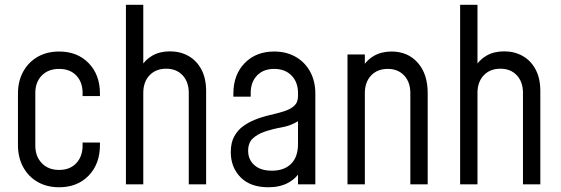

<svg xmlns="http://www.w3.org/2000/svg" viewBox="-20 -770 2342 802"><path d="M227 12.2Q176.1 12.2 137.4 -9.9Q98.8 -32 76.9 -71.8Q55 -111.6 55 -164.5V-378.8Q55 -431.2 76.9 -470.9Q98.8 -510.6 137.4 -532.7Q176.1 -554.8 227 -554.8Q303.4 -554.8 350.4 -506.2Q397.5 -457.8 397.5 -378.8V-368.8H325V-381.2Q325 -427 298.7 -454.6Q272.4 -482.2 227 -482.2Q181.6 -482.2 154.6 -454.6Q127.5 -427 127.5 -381.2V-162Q127.5 -116.7 154.6 -88.5Q181.6 -60.2 227 -60.2Q272.4 -60.2 298.7 -88.5Q325 -116.7 325 -162V-174.5H397.5V-164.5Q397.5 -85.3 350.4 -36.5Q303.4 12.2 227 12.2Z M506 0V-750H578.5V-471.2L566.2 -486.8Q584.9 -519.6 616.2 -537.6Q647.5 -555.5 689.9 -555.5Q732.9 -555.5 767.1 -536.3Q801.2 -517.1 821.1 -480.1Q841 -443.1 841 -389.5V0H768.5V-382Q768.5 -427.8 742.8 -455.4Q717 -483 674.2 -483Q630.8 -483 604.6 -455.4Q578.5 -427.8 578.5 -382V0Z M1100.8 12.2Q1026.1 12.2 985.1 -29.2Q944 -70.8 944 -134.6Q944 -174 958.4 -200.2Q972.8 -226.4 995.5 -242.8Q1018.2 -259.2 1043.8 -269.5Q1074.5 -281.8 1106.2 -289.1Q1137.9 -296.4 1164.8 -304.6Q1191.8 -312.9 1208.2 -327.4Q1224.8 -342 1224.8 -368.2V-381.2Q1224.8 -427 1197.7 -454.6Q1170.6 -482.2 1125.2 -482.2Q1079.9 -482.2 1053.6 -454.6Q1027.2 -427 1027.2 -381.2V-366.2H954.8V-378.8Q954.8 -457.8 1001.9 -506.2Q1049 -554.8 1125.2 -554.8Q1176.1 -554.8 1214.8 -532.7Q1253.5 -510.6 1275.4 -470.9Q1297.2 -431.2 1297.2 -378.8V0H1224.8V-74.8L1237 -58.8Q1218.1 -25 1183.6 -6.4Q1149.1 12.2 1100.8 12.2ZM1115.9 -57Q1166.9 -57 1195.8 -85.6Q1224.8 -114.2 1224.8 -168V-263.8Q1194.5 -244.8 1156.9 -238.1Q1119.4 -231.5 1085.5 -220Q1055.4 -209.8 1035.9 -191.6Q1016.5 -173.5 1016.5 -140Q1016.5 -103.6 1042.4 -80.3Q1068.2 -57 1115.9 -57Z M1431.5 0V-542.5H1504V-469.8L1491.5 -484.2Q1510.2 -518.4 1541.9 -536.6Q1573.6 -554.8 1615.4 -554.8Q1683.5 -554.8 1725 -507.9Q1766.5 -461.1 1766.5 -381.2V0H1694V-381.2Q1694 -427 1668.2 -454.6Q1642.5 -482.2 1599.8 -482.2Q1556.2 -482.2 1530.1 -454.6Q1504 -427 1504 -381.2V0Z M1902 0V-750H1974.5V-471.2L1962.2 -486.8Q1980.9 -519.6 2012.2 -537.6Q2043.5 -555.5 2085.9 -555.5Q2128.9 -555.5 2163.1 -536.3Q2197.2 -517.1 2217.1 -480.1Q2237 -443.1 2237 -389.5V0H2164.5V-382Q2164.5 -427.8 2138.8 -455.4Q2113 -483 2070.2 -483Q2026.8 -483 2000.6 -455.4Q1974.5 -427.8 1974.5 -382V0Z"/></svg>

Font: Mohave Light
Style: Regular
Weight: 300
Designer: Gumpita Rahayu
Foundry: Tokotype
Version: Version 2.003